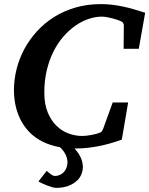

<svg xmlns="http://www.w3.org/2000/svg" viewBox="-20 -707 727 935"><path d="M655.8 -469.2H582L583 -581.1Q584 -586.9 579.8 -594.2Q575.7 -601.6 567.9 -604Q564 -606 553.2 -609.9Q542.5 -613.8 529.1 -617.2Q515.6 -620.6 501.5 -623.3Q487.3 -626 476.1 -626Q444.3 -626 411.1 -614.7Q377.9 -603.5 346.9 -581.8Q315.9 -560.1 288.3 -528.3Q260.7 -496.6 240.2 -455.6Q219.7 -414.6 207.8 -364.7Q195.8 -314.9 195.8 -256.8Q195.8 -199.7 212.4 -159.7Q229 -119.6 255.6 -94Q282.2 -68.4 314.9 -56.6Q347.7 -44.9 379.9 -44.9Q390.6 -44.9 403.3 -46.4Q416 -47.9 427.7 -50.3Q439.5 -52.7 449 -55.2Q458.5 -57.6 462.9 -60.1Q470.7 -61 474.6 -65.9Q478.5 -70.8 481 -76.2L528.8 -208H604L573.2 -26.9Q554.2 -20 529.5 -12.5Q504.9 -4.9 476.1 1.5Q447.3 7.8 414.8 12Q382.3 16.1 347.2 16.1H342.8Q346.7 20 350.6 24.9Q363.8 40 372.3 58.3Q380.9 76.7 383.1 97.4Q385.3 118.2 377 140.1Q369.6 159.2 355.7 172.1Q341.8 185.1 325 193.1Q308.1 201.2 290 204.6Q272 208 255.9 208Q246.1 208 234.1 204.6Q222.2 201.2 210 196.5Q197.8 191.9 186.3 186.5Q174.8 181.2 167 176.8L207.5 125Q210.9 127.9 215.8 132.1Q220.7 136.2 225.8 140.4Q231 144.5 236.6 147.2Q242.2 149.9 247.1 149.9Q264.6 149.9 280.3 139.9Q295.9 129.9 303.2 110.8Q310.1 92.8 308.3 76.4Q306.6 60.1 299.6 45.9Q292.5 31.7 281.7 19.5Q277.3 14.6 272.9 10.3Q259.3 7.8 246.6 4.4Q202.6 -6.8 169.4 -27.1Q136.2 -47.4 113 -74.7Q89.8 -102.1 75.4 -133.8Q61 -165.5 54.4 -199.7Q47.9 -233.9 47.9 -268.1Q47.9 -319.3 60.8 -370.6Q73.7 -421.9 98.6 -468.3Q123.5 -514.6 160.2 -554.7Q196.8 -594.7 243.7 -624.3Q290.5 -653.8 347.7 -670.4Q404.8 -687 471.2 -687Q500 -687 526.1 -683.8Q552.2 -680.7 578.1 -675.3Q604 -669.9 630.6 -662.1Q657.2 -654.3 687 -645Z"/></svg>

Font: Charis SIL CyrE
Style: Bold Italic
Weight: 700
Italic angle: -11°
Foundry: SIL International
Version: Version 5.000